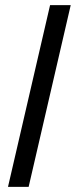

<svg xmlns="http://www.w3.org/2000/svg" viewBox="-20 -724 294 744"><path d="M174 -704H254L91 0H11Z"/></svg>

Font: CBA Beacon Sans
Style: Italic
Weight: 400
Italic angle: -13°
Designer: Wei Huang
Foundry: Wei Huang
Version: Version 1.002